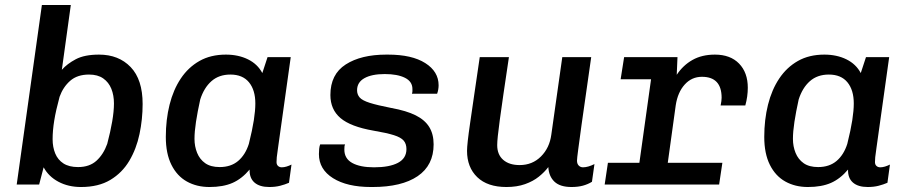

<svg xmlns="http://www.w3.org/2000/svg" viewBox="-20 -740 3640 770"><path d="M305 10Q254 10 214.5 -11Q175 -32 155 -69L137 0H47L148 -720H264L228 -460Q249 -484 284 -502.5Q319 -521 377 -521Q456 -521 504 -471Q552 -421 552 -323Q552 -262 539.5 -202.5Q527 -143 498.5 -95Q470 -47 422.5 -18.5Q375 10 305 10ZM293 -70Q339 -70 367 -95.5Q395 -121 410 -163Q423 -212 430 -253Q437 -294 437 -325Q437 -358 426.5 -384Q416 -410 394 -425.5Q372 -441 337 -441Q290 -441 261.5 -416Q233 -391 219 -352Q204 -297 197.5 -256.5Q191 -216 191 -182Q191 -150 201.5 -124.5Q212 -99 234.5 -84.5Q257 -70 293 -70Z M820 10Q769 10 729.5 -12Q690 -34 667.5 -79Q645 -124 645 -191Q645 -260 660 -320Q675 -380 705 -425Q735 -470 780 -495.5Q825 -521 886 -521Q936 -521 974.5 -502Q1013 -483 1032 -447L1053 -511H1146L1095 -147Q1091 -121 1090 -109.5Q1089 -98 1089 -90Q1089 -80 1095 -74.5Q1101 -69 1110 -69Q1119 -69 1129 -72Q1139 -75 1149 -80L1139 -7Q1123 0 1103.5 5Q1084 10 1060 10Q1021 10 1000.5 -8Q980 -26 981 -60Q950 -23 912.5 -6.5Q875 10 820 10ZM861 -70Q906 -70 935 -94.5Q964 -119 978 -163Q992 -219 998 -258Q1004 -297 1004 -325Q1004 -379 978.5 -410Q953 -441 904 -441Q858 -441 828 -414.5Q798 -388 783 -341Q772 -291 766 -251.5Q760 -212 760 -183Q760 -153 770.5 -127Q781 -101 803 -85.5Q825 -70 861 -70Z M1468 10Q1372 10 1315.5 -25.5Q1259 -61 1259 -122Q1259 -133 1260 -143Q1261 -153 1264 -161H1364Q1362 -157 1361.5 -152.5Q1361 -148 1361 -140Q1361 -104 1392.5 -86.5Q1424 -69 1480 -69Q1542 -69 1576 -87Q1610 -105 1610 -142Q1610 -163 1599 -176Q1588 -189 1559.5 -198Q1531 -207 1478 -216Q1386 -232 1345.5 -266.5Q1305 -301 1305 -359Q1305 -442 1366.5 -481.5Q1428 -521 1529 -521H1536Q1632 -521 1685.5 -487Q1739 -453 1739 -398Q1739 -390 1737.5 -381Q1736 -372 1733 -364H1632Q1634 -370 1634 -374Q1634 -378 1634 -383Q1634 -413 1604 -428Q1574 -443 1523 -443Q1471 -443 1441.5 -426.5Q1412 -410 1412 -378Q1412 -361 1422.5 -349Q1433 -337 1463 -327.5Q1493 -318 1549 -307Q1610 -296 1647 -277.5Q1684 -259 1701.5 -230.5Q1719 -202 1719 -161Q1719 -77 1655 -33.5Q1591 10 1474 10Z M2011 10Q1935 10 1894 -29.5Q1853 -69 1853 -135Q1853 -148 1856 -175.5Q1859 -203 1865.5 -247.5Q1872 -292 1881.5 -357.5Q1891 -423 1904 -511H2021Q2008 -424 1999 -362.5Q1990 -301 1984.5 -260Q1979 -219 1976.5 -195Q1974 -171 1974 -158Q1974 -120 1998 -99Q2022 -78 2064 -78Q2115 -78 2149.5 -112.5Q2184 -147 2191 -200L2235 -511H2351Q2341 -438 2330.5 -367Q2320 -296 2312 -237.5Q2304 -179 2299 -141.5Q2294 -104 2294 -96Q2294 -83 2301 -76Q2308 -69 2318 -69Q2338 -69 2364 -82L2354 -11Q2338 -1 2318 4.5Q2298 10 2272 10Q2226 10 2203.5 -11.5Q2181 -33 2179 -70Q2164 -50 2141 -31.5Q2118 -13 2085.5 -1.5Q2053 10 2011 10Z M2532 0 2591 -422H2469L2483 -511H2697L2694 -440Q2719 -478 2757 -499.5Q2795 -521 2847 -521Q2909 -521 2944 -485Q2979 -449 2979 -388Q2979 -371 2976.5 -353Q2974 -335 2969 -317H2870Q2872 -327 2873 -334.5Q2874 -342 2874 -348Q2874 -432 2795 -432Q2754 -432 2726 -401Q2698 -370 2690 -318L2646 0ZM2405 0 2418 -87H2877L2864 0Z M3220 10Q3169 10 3129.5 -12Q3090 -34 3067.5 -79Q3045 -124 3045 -191Q3045 -260 3060 -320Q3075 -380 3105 -425Q3135 -470 3180 -495.5Q3225 -521 3286 -521Q3336 -521 3374.5 -502Q3413 -483 3432 -447L3453 -511H3546L3495 -147Q3491 -121 3490 -109.5Q3489 -98 3489 -90Q3489 -80 3495 -74.5Q3501 -69 3510 -69Q3519 -69 3529 -72Q3539 -75 3549 -80L3539 -7Q3523 0 3503.5 5Q3484 10 3460 10Q3421 10 3400.5 -8Q3380 -26 3381 -60Q3350 -23 3312.5 -6.5Q3275 10 3220 10ZM3261 -70Q3306 -70 3335 -94.5Q3364 -119 3378 -163Q3392 -219 3398 -258Q3404 -297 3404 -325Q3404 -379 3378.5 -410Q3353 -441 3304 -441Q3258 -441 3228 -414.5Q3198 -388 3183 -341Q3172 -291 3166 -251.5Q3160 -212 3160 -183Q3160 -153 3170.5 -127Q3181 -101 3203 -85.5Q3225 -70 3261 -70Z"/></svg>

Font: Chivo Mono Medium
Style: Italic
Weight: 500
Italic angle: -8.05°
Monospace: yes
Designer: Hector Gatti
Foundry: Omnibus-Type
Version: Version 1.008